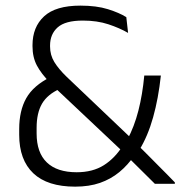

<svg xmlns="http://www.w3.org/2000/svg" viewBox="-20 -670 658 700"><path d="M544.5 0Q534 -10.5 518.8 -25.5Q503.5 -40.5 487.2 -56.8Q471 -73 456.2 -87.5Q441.5 -102 432.5 -110.5L424 -120.5L172 -358L162.5 -368.5Q130.5 -401 114.5 -431.2Q98.5 -461.5 98.5 -501.5V-505Q98.5 -571.5 140.8 -610.5Q183 -649.5 273 -649.5Q332 -649.5 373.5 -636.5Q415 -623.5 440.5 -607.5L447 -550Q416 -568 375 -581.5Q334 -595 282 -595Q218 -595 190.2 -570.2Q162.5 -545.5 162.5 -504V-500.5Q162.5 -469.5 178 -444Q193.5 -418.5 222.5 -390.5L461 -163.5L475.5 -147.5Q489 -134.5 503 -120.8Q517 -107 531.2 -92.5Q545.5 -78 560.2 -63.2Q575 -48.5 589.5 -33.8Q604 -19 617.5 -5V0ZM254 10.5Q153 10.5 101.5 -38.2Q50 -87 50 -178.5V-199.5Q50 -266.5 75.8 -312.2Q101.5 -358 165.5 -390L199 -346.5Q153 -326 133.2 -292Q113.5 -258 113.5 -204V-183.5Q113.5 -113.5 150.8 -77.8Q188 -42 259.5 -42Q318 -42 358.8 -67.8Q399.5 -93.5 429 -141L444.5 -161.5Q469.5 -208 484.5 -266.5Q499.5 -325 506 -394.5H566.5Q557.5 -311 538.2 -242.2Q519 -173.5 487 -121.5L471 -104.5Q446 -68 415 -42.5Q384 -17 344.5 -3.2Q305 10.5 254 10.5Z"/></svg>

Font: Anek Latin Light
Style: Regular
Weight: 300
Designer: Yesha Goshar
Foundry: Ek Type
Version: Version 1.003